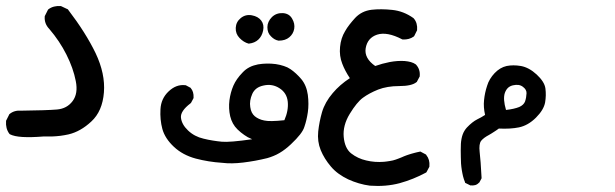

<svg xmlns="http://www.w3.org/2000/svg" viewBox="-29 -282 2049 640"><path d="M116.2 172.9Q74.2 176.3 46.1 174.6Q18.1 172.9 3.9 165.5L2.9 164.6L2 163.6Q-10.7 146.5 -8.8 121.6V120.6L-8.3 119.6L1.5 100.1L2 98.6L2.9 98.1Q18.6 85 42 86.9Q126 85.9 161.1 83Q194.3 80.1 213.1 54.9Q231.9 29.8 223.6 -11.7Q215.3 -54.7 192.4 -100.1Q169.9 -145 135.3 -185.5Q118.2 -203.1 120.1 -227.1V-228L120.6 -229L130.4 -248.5L131.3 -250L132.3 -251Q149.4 -263.7 173.3 -261.7H174.3L175.3 -261.2L195.8 -251.5L197.3 -251L198.2 -249.5Q256.8 -172.9 289.6 -105Q322.3 -36.1 317.4 25.9Q312.5 88.9 275.4 123Q239.3 156.7 199.2 166Q186 168.9 172.4 170.7Q158.7 172.4 144.5 172.9Q130.4 173.3 116.2 172.9Z M711.4 260.7Q666 257.8 623.5 246.6Q580.1 234.9 550.8 207.5Q521 179.7 512.2 147.9Q503.9 116.7 505.9 82Q507.8 46.4 533.2 22.5Q558.6 -1.5 588.4 2H589.8L590.8 2.4L605.5 10.3L606.4 10.7L606.9 11.7Q617.2 23.4 616.2 43.5V44.4L615.7 45.9L607.9 60.5L606.9 61.5L606 62.5Q571.8 88.4 574.2 110.4Q576.7 132.8 597.7 152.8Q619.1 173.3 649.4 180.2Q665 184.1 680.4 186.5Q695.8 189 710.4 190.4Q736.3 192.9 811.5 182.1Q804.2 178.7 796.9 175.3Q791 171.9 785.4 168Q779.8 164.1 773.9 159.4Q768.1 154.8 762.7 149.4Q744.6 131.8 738.3 105.5Q732.4 79.6 735.8 52.2Q739.3 25.9 749 3.4Q758.8 -19 779.3 -40Q784.7 -45.9 790.5 -50.3Q796.4 -54.7 803 -58.1Q809.6 -61.5 816.7 -63.7Q823.7 -65.9 831.1 -67.4Q860.4 -72.3 890.1 -68.4Q897.5 -67.4 904.3 -65.7Q911.1 -64 917.2 -62Q923.3 -60.1 929 -57.4Q934.6 -54.7 939.5 -51.3Q958 -38.6 975.1 -18.6Q992.7 2.4 997.1 34.2Q1001 65.4 997.1 92.3Q993.2 118.7 985.8 140.1Q982.4 151.9 971.2 166.3Q960 180.7 940.9 198.7Q931.6 207.5 922.1 214.8Q912.6 222.2 902.6 228Q892.6 233.9 882.3 238Q872.1 242.2 861.8 245.1Q841.8 250 821.8 253.7Q801.8 257.3 781.7 259.8Q742.7 264.6 711.4 260.7ZM918.9 118.7Q933.1 86.4 930.2 57.1Q927.2 27.8 902.8 12.2Q878.9 -3.4 850.1 2.9Q835.4 5.9 826.2 12.9Q816.9 20 812 30.8Q801.8 53.7 805.2 74.7Q806.6 85.4 810.5 93Q814.5 100.6 820.3 105.5Q826.2 110.4 834 114Q841.8 117.7 851.6 119.6Q869.6 124 918.9 118.7ZM799.3 -136.7Q783.2 -141.1 769.5 -155.3Q755.9 -169.4 756.8 -189.2Q757.8 -209 773.4 -221.7Q789.6 -234.9 810.5 -231Q831.5 -227.1 841.8 -213.4Q852.1 -199.7 848.1 -180.2Q844.2 -161.1 832 -149.9Q826.2 -144.5 818.4 -141.1Q810.5 -137.7 801.3 -136.7H800.3ZM899.4 -146.5Q885.7 -148.9 874.5 -160.6Q868.2 -166.5 865.2 -174.3Q862.3 -182.1 862.3 -191.4Q862.3 -200.7 866.2 -209.2Q870.1 -217.8 877.4 -225.1Q892.1 -239.3 913.6 -238.3Q923.8 -237.8 931.9 -233.2Q939.9 -228.5 944.8 -219.7Q954.6 -203.1 951.7 -186Q948.7 -168.9 935.3 -157.7Q921.9 -146.5 900.4 -146.5H899.9Z M1204.1 336.9Q1185.5 334.5 1167.2 329.1Q1148.9 323.7 1131.8 315.9Q1114.3 307.6 1099.9 297.1Q1085.4 286.6 1074.2 273.4Q1051.8 247.1 1040 218.3Q1028.3 189.5 1031.7 156.2Q1035.2 124 1044.4 91.8Q1054.2 58.6 1080.1 28.3Q1103.5 0.5 1137.2 -21.5Q1120.6 -46.4 1111.8 -69.8Q1101.6 -95.7 1104.5 -125.5Q1107.4 -155.3 1121.1 -177.7Q1127.4 -189 1136 -200Q1144.5 -210.9 1154.8 -222.2Q1176.8 -245.6 1210 -249.5Q1241.2 -252.9 1278.3 -249Q1316.4 -245.1 1349.1 -221.7L1349.6 -221.2L1350.1 -220.7Q1356.9 -212.9 1359.6 -203.1Q1362.3 -193.4 1361.3 -182.1V-181.2L1360.8 -180.2L1352.1 -162.6L1351.1 -161.1L1350.1 -160.2Q1335 -149.4 1314 -150.4H1313L1311.5 -150.9Q1261.2 -177.2 1228 -166.5Q1195.8 -155.8 1189.9 -121.1Q1184.6 -87.9 1221.7 -62Q1245.1 -70.3 1270 -75.2Q1296.4 -80.1 1319.8 -78.6Q1331.5 -77.6 1340.8 -75Q1350.1 -72.3 1356.9 -67.4L1357.4 -66.9L1357.9 -66.4Q1372.1 -50.8 1370.1 -28.8V-27.3L1369.6 -26.4L1360.8 -9.8L1360.4 -8.8L1359.4 -8.3Q1343.8 4.9 1301.3 4.9Q1281.7 4.9 1264.2 7.8Q1246.6 10.7 1231.4 16.6Q1201.2 28.8 1180.7 43.9Q1160.6 58.6 1136.7 97.7Q1113.3 136.2 1116.7 174.3Q1120.1 211.9 1141.1 229Q1163.6 246.6 1191.9 252.9Q1220.2 259.8 1251 257.3Q1256.3 256.8 1261.2 256.1Q1266.1 255.4 1271 254.6Q1275.9 253.9 1280.8 252.7Q1285.6 251.5 1290.5 249.8Q1295.4 248 1300 246.3Q1304.7 244.6 1309.1 242.7Q1313.5 240.7 1317.6 239Q1321.8 237.3 1325.9 235.8Q1330.1 234.4 1334.5 232.9Q1338.9 231.4 1343.3 230.2Q1347.7 229 1352.1 227.8Q1356.4 226.6 1360.8 225.6Q1365.2 224.6 1370.1 223.6L1372.1 223.1L1374 224.1L1390.6 232.9L1391.6 233.9L1392.1 234.9Q1404.3 250 1402.3 272V273.4L1401.9 274.4L1393.1 291L1392.1 292.5L1390.6 293.5Q1349.1 315.9 1303.2 328.6Q1257.3 340.8 1204.6 336.9Z M1537.6 335.4 1523.9 328.6 1521.5 327.6 1521 325.2Q1519 320.3 1517.3 315.4Q1515.6 310.5 1514.4 305.4Q1513.2 300.3 1512.2 295.2Q1511.2 290 1510.3 284.7Q1509.3 279.3 1508.8 273.9Q1508.3 268.6 1507.8 263.2Q1507.3 252.4 1507.1 241.5Q1506.8 230.5 1506.8 219.5Q1506.8 208.5 1507.3 197.3Q1507.8 189 1509.3 181.2Q1510.7 173.3 1513.2 166.5Q1515.6 159.7 1519.3 153.8Q1522.9 147.9 1527.3 143.1Q1545.4 124 1562 115.7Q1575.2 109.4 1587.9 101.1Q1582 74.7 1584.5 51.8Q1586.9 27.3 1594.7 3.9Q1598.1 -7.8 1604.5 -18.3Q1610.8 -28.8 1619.6 -38.1Q1637.7 -57.1 1659.7 -62Q1681.6 -66.4 1707.5 -62Q1734.4 -57.1 1759.8 -33.7Q1772.5 -22 1780 -10.3Q1787.6 1.5 1789.1 13.2Q1790.5 24.4 1790.3 35.9Q1790 47.4 1788.1 59.1Q1783.7 84 1757.6 110.1Q1731.4 136.2 1700.7 142.6Q1672.4 148.4 1633.8 146.5Q1629.4 149.9 1625.2 152.6Q1621.1 155.3 1616.9 158Q1612.8 160.6 1608.9 163.1Q1605 165.5 1600.6 168Q1592.3 172.4 1585.7 177.2Q1579.1 182.1 1574.7 187.5Q1566.9 198.2 1569.8 224.1Q1573.2 252.4 1576.2 310.1V312L1575.7 313.5L1568.8 326.2L1568.4 326.7L1567.4 327.1Q1562 333 1554.9 335Q1547.9 336.9 1539.1 335.9H1538.1ZM1701.7 74.7Q1716.8 67.9 1721.2 56.2Q1725.6 43 1726.1 28.8Q1726.6 16.6 1713.9 7.3Q1707.5 2.4 1699.5 1.2Q1691.4 0 1680.7 2.4Q1670.4 4.9 1664.1 11Q1657.7 17.1 1653.8 27.8Q1647 48.3 1657.7 84.5Q1684.6 81.5 1701.7 74.7Z"/></svg>

Font: NaikaiFont
Style: SemiBold
Weight: 600
Version: Version 1.89